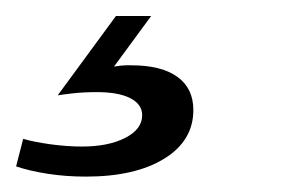

<svg xmlns="http://www.w3.org/2000/svg" viewBox="-105 -25 380 242"><path d="M3.2 197.6Q-21.8 197.6 -45.2 194Q-68.5 190.3 -84.7 184.7L-75.8 150Q-62.1 154 -41.1 156.9Q-20.2 159.7 -1.6 159.7Q31.5 159.7 52.8 148.8Q74.2 137.9 74.2 120.2Q74.2 106.5 59.3 98.8Q44.4 91.1 16.9 91.1Q0.8 91.1 -13.7 92.7Q-28.2 94.4 -32.3 95.2L41.1 -4.8H85.5L38.7 58.9Q49.2 57.3 53.6 57.3Q58.1 57.3 60.5 57.3Q98.4 57.3 118.5 71.8Q138.7 86.3 138.7 113.7Q138.7 152.4 102 175Q65.3 197.6 3.2 197.6Z"/></svg>

Font: Playfair 5pt SemiExpanded Light
Style: Italic
Weight: 300
Width: 6
Italic angle: -15.6°
Designer: Claus Eggers Sørensen
Foundry: Claus Eggers Sørensen
Version: Version 2.203